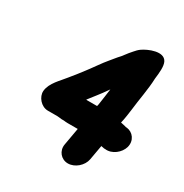

<svg xmlns="http://www.w3.org/2000/svg" viewBox="-182 -863 1041 1086"><g transform="rotate(30 339.0 -320.5)"><path d="M392 -285H325C324 -285 322 -285 321 -286L360 -336C373 -352 392 -378 410 -404C405 -370 401 -334 395 -298ZM411 79C456 79 501 40 509 -5L526 -101C534 -99 540 -98 546 -97H553C600 -91 646 -129 658 -171C671 -219 640 -258 599 -263H593C583 -267 567 -269 556 -272C563 -300 567 -331 571 -360C579 -434 596 -514 598 -583C603 -623 608 -669 595 -694C569 -745 480 -708 445 -683C436 -677 422 -663 415 -654C403 -640 392 -628 380 -611C377 -606 373 -602 369 -597C350 -577 338 -560 320 -539C301 -518 254 -449 234 -424L200 -380C190 -367 179 -355 170 -343C141 -305 91 -262 86 -207C83 -167 120 -123 164 -123H228C237 -122 246 -121 256 -120H270C278 -119 287 -118 296 -118H362L342 -5C334 40 366 79 411 79Z"/></g></svg>

Font: Blanket
Style: BlkObl
Weight: 900
Foundry: Cannot Into Space Fonts
Version: Version 0.9